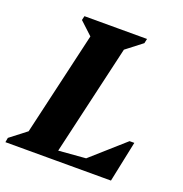

<svg xmlns="http://www.w3.org/2000/svg" viewBox="-152 -801 868 911"><g transform="rotate(20 282.0 -345.0)"><path d="M-27 0 -23 -23 109 -125 48 -39 190 -651 229 -564 116 -669 121 -690H437L432 -667L300 -565L362 -651L211 0ZM188 0 198 -46 484 -69 469 0ZM329 0 339 -41 525 -206H549L506 0Z"/></g></svg>

Font: Platypi Light
Style: Bold Italic
Weight: 700
Italic angle: -13°
Version: Version 1.200